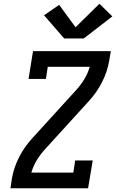

<svg xmlns="http://www.w3.org/2000/svg" viewBox="-20 -1009 640 1029"><path d="M36 0 44 -53Q54 -111 82 -166Q110 -221 152 -267L386 -524Q412 -552 431.5 -584Q451 -616 461 -651H236L226 -586H133L157 -735H574L565 -682Q555 -624 527 -569Q499 -514 457 -468L223 -211Q197 -183 177.5 -151Q158 -119 148 -84H373L383 -149H477L452 0ZM324 -803 216 -927 297 -983 385 -863 513 -989 582 -921 429 -803Z"/></svg>

Font: Iosevka Curly Slab MdExObl
Style: Regular
Weight: 500
Width: 7
Italic angle: -9°
Monospace: yes
Designer: Belleve Invis
Foundry: Belleve Invis
Version: Version 11.1.0; ttfautohint (v1.8.3)